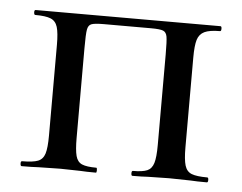

<svg xmlns="http://www.w3.org/2000/svg" viewBox="-37 -430 597 473"><g transform="rotate(5 261.0 -193.0)"><path d="M490.2 0Q464.4 0 450.2 -1L397 -2L344.2 -1Q330.1 0 306.2 0Q303.2 0 303.2 -6.1Q303.2 -12.2 306.2 -12.2Q330.1 -12.2 341.6 -17.1Q353 -22 357.4 -36.4Q361.8 -50.8 361.8 -81.1V-305.2Q361.8 -338.4 359.9 -349.1Q357.9 -359.9 350.3 -363Q342.8 -366.2 319.8 -366.2H204.1Q180.2 -366.2 172.6 -363Q165 -359.9 163.1 -348.9Q161.1 -337.9 161.1 -303.2V-81.1Q161.1 -51.3 165 -36.6Q168.9 -22 180.4 -17.1Q191.9 -12.2 215.8 -12.2Q217.8 -12.2 217.8 -6.1Q217.8 0 215.8 0Q190.9 0 176.8 -1L127.9 -2L74.2 -1Q59.1 0 32.2 0Q29.3 0 29.1 -6.1Q28.8 -12.2 32.2 -12.2Q59.1 -12.2 71.5 -17.1Q84 -22 88.4 -36.4Q92.8 -50.8 92.8 -81.1V-305.2Q92.8 -335 88.4 -349.4Q84 -363.8 71.5 -368.9Q59.1 -374 33.2 -374Q30.3 -374 30 -380.1Q29.8 -386.2 33.2 -386.2H490.2Q493.2 -386.2 493.2 -380.1Q493.2 -374 490.2 -374Q464.4 -374 451.7 -367.9Q439 -361.8 434.6 -347.4Q430.2 -333 430.2 -303.2V-81.1Q430.2 -51.3 434.6 -36.6Q439 -22 451.4 -17.1Q463.9 -12.2 490.2 -12.2Q493.2 -12.2 493.2 -6.1Q493.2 0 490.2 0Z"/></g></svg>

Font: Cormorant-Medium
Style: Regular
Weight: 500
Designer: Christian Thalmann (Catharsis Fonts)
Version: Version 3.000